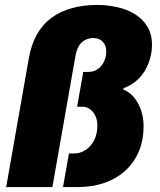

<svg xmlns="http://www.w3.org/2000/svg" viewBox="-20 -757 646 777"><path d="M5 0 97 -523Q107 -578 130 -618.5Q153 -659 188.5 -685Q224 -711 270.5 -724Q317 -737 374 -737Q413 -737 452.5 -728.5Q492 -720 524 -701Q556 -682 575.5 -651Q595 -620 595 -576Q595 -537 581 -501Q567 -465 541.5 -439Q516 -413 480 -400L479 -395Q517 -379 539 -338Q561 -297 561 -247Q561 -187 540.5 -141Q520 -95 484 -63.5Q448 -32 400 -16Q352 0 296 0H235L259 -136H281Q304 -136 325.5 -149.5Q347 -163 360.5 -188.5Q374 -214 374 -249Q374 -271 366 -288Q358 -305 344.5 -315Q331 -325 313 -325H292L317 -466H338Q359 -466 375 -477Q391 -488 400.5 -507Q410 -526 410 -550Q410 -573 396 -588Q382 -603 357 -603Q339 -603 323.5 -594.5Q308 -586 299 -570.5Q290 -555 286 -534L192 0Z"/></svg>

Font: Archivo SemiCondensed Black
Style: Italic
Weight: 900
Width: 4
Italic angle: -10°
Designer: Hector Gatti
Foundry: Omnibus-Type
Version: Version 2.001